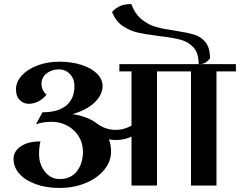

<svg xmlns="http://www.w3.org/2000/svg" viewBox="-20 -917 1186 949"><path d="M962 -600Q962 -655 936 -683Q910 -711 871.5 -721Q833 -731 765 -739Q701 -747 661 -756Q621 -765 586 -789Q551 -813 534 -858Q550 -876 572 -886.5Q594 -897 629 -897Q647 -848 680.5 -821Q714 -794 752 -783.5Q790 -773 848 -765Q906 -756 939.5 -746Q973 -736 995.5 -708.5Q1018 -681 1018 -629Q1008 -615 995.5 -607.5Q983 -600 962 -600ZM1146 -564H1050V0H924V-564H756V0H630V-242Q596 -225 553 -225Q535 -225 518 -228Q529 -202 529 -168Q529 -119 495 -77.5Q461 -36 402.5 -12Q344 12 274 12Q208 12 156 -7Q104 -26 75.5 -58.5Q47 -91 47 -132Q47 -169 82.5 -193.5Q118 -218 180 -218Q173 -190 173 -156Q173 -105 202 -68.5Q231 -32 274 -32Q330 -32 360 -70.5Q390 -109 390 -168Q390 -209 369.5 -242.5Q349 -276 313.5 -295.5Q278 -315 236 -315Q193 -315 158 -303L190 -362Q267 -362 307.5 -395.5Q348 -429 348 -492Q348 -527 326 -550.5Q304 -574 272 -574Q235 -574 210 -554Q185 -534 185 -503Q185 -471 210 -449Q192 -427 169 -415.5Q146 -404 122 -404Q96 -404 77.5 -422.5Q59 -441 59 -475Q59 -512 87.5 -543.5Q116 -575 165 -593.5Q214 -612 272 -612Q335 -612 384 -596Q433 -580 460 -552.5Q487 -525 487 -492Q487 -449 448 -411Q409 -373 338 -353Q407 -343 453 -311Q498 -275 553 -275Q592 -275 630 -296V-564H570V-600H1146Z"/></svg>

Font: Arya
Style: Bold
Weight: 700
Designer: Eduardo Rodriguez Tunni, Modular Infotech
Foundry: Eduardo Rodriguez Tunni, Modular Infotech
Version: Version 1.002